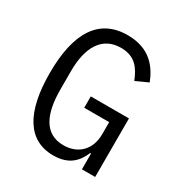

<svg xmlns="http://www.w3.org/2000/svg" viewBox="-168 -839 935 980"><g transform="rotate(30 300.0 -349.0)"><path d="M444 0H522V-345H297V-278H444V-206C444 -120 390 -59 300 -59C186 -59 145 -158 145 -298V-406C145 -546 196 -637 308 -637C392 -637 425 -586 450 -524L522 -557C492 -633 436 -710 305 -710C137 -710 56 -582 56 -344C56 -116 130 12 281 12C377 12 416 -39 439 -93H444Z"/></g></svg>

Font: IBM Plex Mono
Style: Regular
Weight: 400
Monospace: yes
Designer: Mike Abbink, Paul van der Laan, Pieter van Rosmalen
Foundry: Bold Monday
Version: Version 2.004